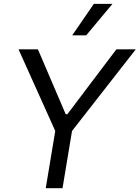

<svg xmlns="http://www.w3.org/2000/svg" viewBox="-20 -986 731 1006"><path d="M77.1 -727.5H178.7L324.2 -387.7H333L589.8 -727.5H691.4L357.4 -299.8L307.6 0H219.7L269.5 -299.8ZM358.4 -800.8 471.7 -965.8H569.3L431.6 -800.8Z"/></svg>

Font: Inter Tight
Style: Italic
Weight: 400
Italic angle: -9.39999°
Designer: Rasmus Andersson
Foundry: rsms
Version: Version 3.002